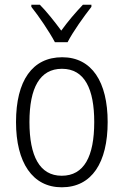

<svg xmlns="http://www.w3.org/2000/svg" viewBox="-20 -785 524 815"><path d="M368 -765H332C298 -729 269 -695 240 -655C212 -693 178 -736 149 -765H113V-756C145 -716 189 -651 213 -606H267C290 -651 336 -715 368 -756ZM437 -267C437 -437 370 -542 244 -542C117 -542 48 -442 48 -267C48 -95 118 10 242 10C370 10 437 -95 437 -267ZM105 -267C105 -412 149 -493 243 -493C340 -493 380 -406 380 -267C380 -121 337 -39 242 -39C148 -39 105 -123 105 -267Z"/></svg>

Font: Noto Sans Display SemiCondensed Light
Style: Regular
Weight: 300
Width: 4
Designer: Monotype Design Team
Foundry: Monotype Imaging Inc.
Version: Version 1.900